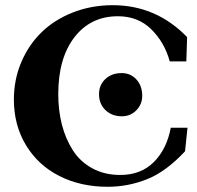

<svg xmlns="http://www.w3.org/2000/svg" viewBox="-20 -696 747 729"><path d="M388.7 13.2Q286.1 13.2 205.3 -27.8Q124.5 -68.8 78.6 -144.8Q32.7 -220.7 32.7 -318.4Q32.7 -393.1 60.5 -459.2Q88.4 -525.4 137.5 -573.2Q186.5 -621.1 256.8 -648.7Q327.1 -676.3 408.2 -676.3Q572.8 -676.3 690.4 -555.2L687.5 -462.9H624.5Q605 -534.7 554.7 -584.5Q504.4 -634.3 427.7 -634.3Q324.2 -634.3 262.7 -554.7Q201.2 -475.1 201.2 -338.4Q201.2 -277.3 214.8 -223.6Q228.5 -169.9 256.1 -126.2Q283.7 -82.5 330.1 -57.1Q376.5 -31.7 436.5 -31.7Q515.6 -31.7 564.5 -81.1Q613.3 -130.4 628.4 -210.9H691.9L682.6 -121.6Q611.3 -44.9 539.1 -15.9Q466.8 13.2 388.7 13.2ZM442.4 -254.4Q405.3 -254.4 380.6 -277.8Q356 -301.3 356 -338.4Q356 -373.5 380.1 -396Q404.3 -418.5 441.9 -418.5Q476.1 -418.5 498 -394.3Q520 -370.1 520 -332.5Q520 -299.8 497.6 -277.1Q475.1 -254.4 442.4 -254.4Z"/></svg>

Font: Elstob 10pt
Style: Bold
Weight: 700
Designer: Peter S. Baker
Version: Version 1.015